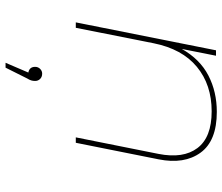

<svg xmlns="http://www.w3.org/2000/svg" viewBox="-76 -484 819 708"><g transform="rotate(90 334.0 -130.5)"><path d="M393 -520Q500 -520 543.5 -460Q587 -400 568 -305L507 0H487L548 -305Q566 -396 526.5 -448.5Q487 -501 391 -501Q293 -501 227 -446.5Q161 -392 140 -287L83 0H63L166 -517H186L161 -391Q199 -458 259 -489Q319 -520 393 -520ZM212 259 248 175Q227 171 227 150Q227 139 234.5 131.5Q242 124 252 124Q264 124 271.5 131.5Q279 139 279 150Q279 158 277 164.5Q275 171 270 179L230 259Z"/></g></svg>

Font: Montserrat Thin
Style: Italic
Weight: 100
Italic angle: -11.3°
Designer: Julieta Ulanovsky
Foundry: Julieta Ulanovsky
Version: Version 9.000; ttfautohint (v1.8.4.7-5d5b)